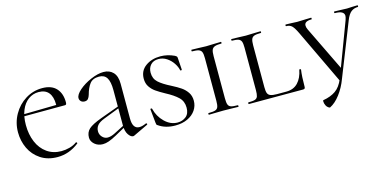

<svg xmlns="http://www.w3.org/2000/svg" viewBox="-65 -823 2677 1335"><g transform="rotate(-15 1273.5 -155.5)"><path d="M36 -225Q36 -294 69 -352.5Q102 -411 157 -445Q212 -479 277 -479Q344 -479 378 -442Q412 -405 412 -342Q412 -332 409.5 -327.5Q407 -323 400 -323H341Q342 -331 342 -345Q342 -400 318 -429.5Q294 -459 246 -459Q205 -459 172 -435Q139 -411 120.5 -366Q102 -321 102 -260Q102 -192 125 -137.5Q148 -83 192 -52Q236 -21 295 -21Q324 -21 354 -29Q384 -37 407 -54H408Q411 -54 413.5 -50.5Q416 -47 414 -44Q343 12 259 12Q188 12 137.5 -21.5Q87 -55 61.5 -109Q36 -163 36 -225ZM81 -336 360 -341V-323L82 -322Z M804 8Q786 8 769.5 -16.5Q753 -41 753 -83V-337Q753 -398 735.5 -426Q718 -454 680 -454Q634 -454 612.5 -425.5Q591 -397 579 -351Q574 -334 565.5 -323.5Q557 -313 540 -313Q524 -313 514 -322.5Q504 -332 504 -346Q504 -371 539.5 -402Q575 -433 626 -455Q677 -477 718 -477Q761 -477 787 -449.5Q813 -422 813 -367V-117Q813 -42 862 -42Q882 -42 911 -55H913Q917 -55 918.5 -50.5Q920 -46 916 -44L811 6Q807 8 804 8ZM503 -62Q503 -100 528 -123Q553 -146 621 -171L764 -223L766 -211L642 -163Q605 -149 590 -131Q575 -113 575 -88Q575 -64 591.5 -46.5Q608 -29 630 -29Q654 -29 683 -44L773 -90L775 -77L687 -28Q652 -9 629 -1Q606 7 586 7Q551 7 527 -14Q503 -35 503 -62Z M1150 -262Q1191 -241 1215.5 -224Q1240 -207 1257 -182Q1274 -157 1274 -122Q1274 -85 1253.5 -54.5Q1233 -24 1195 -6Q1157 12 1106 12Q1035 12 986 -23Q981 -25 979.5 -29Q978 -33 977 -42L967 -141Q966 -145 971.5 -146Q977 -147 979 -143Q993 -85 1034.5 -44.5Q1076 -4 1127 -4Q1162 -4 1187.5 -24.5Q1213 -45 1213 -88Q1213 -134 1183 -163Q1153 -192 1096 -222Q1056 -244 1032.5 -260.5Q1009 -277 993 -301Q977 -325 977 -359Q977 -416 1021 -448Q1065 -480 1128 -480Q1179 -480 1228 -457Q1237 -452 1239.5 -449Q1242 -446 1243 -440L1249 -353Q1249 -349 1243.5 -348Q1238 -347 1237 -351Q1232 -376 1214.5 -402.5Q1197 -429 1170 -447Q1143 -465 1110 -465Q1074 -465 1054 -443Q1034 -421 1034 -387Q1034 -344 1063 -317.5Q1092 -291 1150 -262Z M1562 -12Q1564 -12 1564 -6Q1564 0 1562 0Q1534 0 1518 -1L1455 -2L1396 -1Q1379 0 1350 0Q1348 0 1348 -6Q1348 -12 1350 -12Q1384 -12 1399 -17Q1414 -22 1419.5 -36Q1425 -50 1425 -81V-387Q1425 -417 1419.5 -431Q1414 -445 1398.5 -450.5Q1383 -456 1350 -456Q1348 -456 1348 -462Q1348 -468 1350 -468L1396 -467Q1432 -465 1455 -465Q1481 -465 1519 -467L1562 -468Q1564 -468 1564 -462Q1564 -456 1562 -456Q1530 -456 1514 -450Q1498 -444 1492.5 -429.5Q1487 -415 1487 -385V-81Q1487 -50 1492.5 -36Q1498 -22 1513 -17Q1528 -12 1562 -12Z M1845 -16H1912Q1964 -16 1995.5 -49Q2027 -82 2038 -140Q2038 -142 2042 -142Q2045 -142 2047.5 -141Q2050 -140 2050 -138Q2043 -92 2043 -15Q2043 -7 2039.5 -3.5Q2036 0 2028 0H1637Q1635 0 1635 -6Q1635 -12 1637 -12Q1670 -12 1685 -17Q1700 -22 1705 -36.5Q1710 -51 1710 -81V-387Q1710 -417 1704.5 -431Q1699 -445 1684 -450.5Q1669 -456 1637 -456Q1635 -456 1635 -462Q1635 -468 1637 -468L1682 -467Q1720 -465 1741 -465Q1766 -465 1804 -467L1846 -468Q1849 -468 1849 -462Q1849 -456 1846 -456Q1813 -456 1798 -450.5Q1783 -445 1777.5 -430.5Q1772 -416 1772 -386V-85Q1772 -56 1777.5 -42Q1783 -28 1798.5 -22Q1814 -16 1845 -16Z M2028 -456Q2025 -456 2025 -462Q2025 -468 2028 -468L2066 -467Q2094 -465 2110 -465Q2135 -465 2171 -467L2211 -468Q2213 -468 2213 -462Q2213 -456 2211 -456Q2159 -456 2159 -425Q2159 -411 2167 -395L2326 -67L2296 -12L2438 -389Q2445 -410 2445 -419Q2445 -456 2378 -456Q2375 -456 2375 -462Q2375 -468 2378 -468L2414 -467Q2444 -465 2468 -465Q2484 -465 2508 -467L2545 -468Q2547 -468 2547 -462Q2547 -456 2545 -456Q2516 -456 2495.5 -440Q2475 -424 2459 -383L2308 -1Q2306 3 2299.5 8Q2293 13 2292 10L2104 -385Q2084 -427 2069 -441.5Q2054 -456 2028 -456ZM2150 147Q2142 131 2142 117Q2142 108 2145 108Q2199 99 2235 74Q2271 49 2293 -5L2308 -1Q2286 58 2251 104Q2216 150 2177 169Q2173 170 2164 163.5Q2155 157 2150 147Z"/></g></svg>

Font: Cormorant Unicase
Style: Regular
Weight: 400
Designer: Christian Thalmann (Catharsis Fonts)
Foundry: Catharsis Fonts
Version: Version 4.000